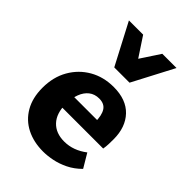

<svg xmlns="http://www.w3.org/2000/svg" viewBox="-215 -802 907 907"><g transform="rotate(45 238.5 -348.5)"><path d="M247 14Q184 14 135.5 -10.5Q87 -35 59.5 -82.5Q32 -130 32 -197Q32 -269 63 -323Q94 -377 147 -407.5Q200 -438 268 -438Q352 -438 397 -390.5Q442 -343 442 -263Q442 -248 441.5 -231Q441 -214 438 -197H323V-257Q323 -303 308 -327Q293 -351 258 -351Q228 -351 207 -334.5Q186 -318 175 -288.5Q164 -259 164 -221Q164 -158 196 -124Q228 -90 284 -90Q315 -90 343.5 -100.5Q372 -111 398 -131L439 -62Q409 -32 375 -15.5Q341 1 308 7.5Q275 14 247 14ZM99 -197 115 -272H429V-197ZM204 -505 231 -577 319 -711H414L306 -505ZM204 -505 96 -711H191L280 -576L306 -505Z"/></g></svg>

Font: Ysabeau Office ExtraBold
Style: Regular
Weight: 800
Designer: Christian Thalmann (Catharsis Fonts)
Version: Version 2.001;gftools[0.9.30]; featfreeze: tnum,lnum,ss02